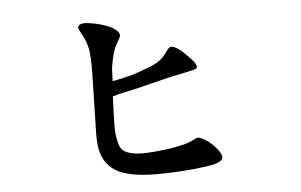

<svg xmlns="http://www.w3.org/2000/svg" viewBox="-44 -677 1089 695"><g transform="rotate(-5 500.0 -329.5)"><path d="M369 -395Q396 -400 417 -405Q438 -410 459 -417Q480 -424 503.5 -433Q527 -442 543 -453.5Q559 -465 570 -481.5Q581 -498 587.5 -500Q594 -502 606 -496Q620 -489 633 -476.5Q646 -464 658 -451.5Q670 -439 674 -430.5Q678 -422 677 -418Q675 -413 661.5 -409.5Q648 -406 621.5 -400.5Q595 -395 580.5 -392Q566 -389 471 -365L387 -346L365 -340Q364 -320 363 -293.5Q362 -267 361.5 -237Q361 -207 366 -184Q371 -154 383 -143.5Q395 -133 420 -128Q445 -123 494 -127Q530 -130 555 -134Q580 -138 601.5 -143Q623 -148 636 -155Q649 -162 656 -164Q664 -166 684 -154Q699 -145 712 -132Q725 -119 734 -105Q742 -92 740 -83Q738 -75 725.5 -69Q713 -63 686.5 -59Q660 -55 632 -52Q604 -49 559 -47Q492 -44 450 -47.5Q408 -51 377.5 -61.5Q347 -72 328 -92Q309 -112 300.5 -139.5Q292 -167 293 -215Q293 -231 295 -297Q297 -363 298 -428.5Q299 -494 293 -523Q287 -545 279 -562L266 -586Q260 -598 262 -602.5Q264 -607 270.5 -610Q277 -613 290 -613Q309 -611 325.5 -607.5Q342 -604 362.5 -597Q383 -590 396.5 -579Q410 -568 410 -558Q410 -554 406 -547L389 -516Q383 -502 376.5 -473.5Q370 -445 370 -423L369 -395Z"/></g></svg>

Font: ChillKai
Style: Regular
Weight: 400
Designer: ChillType
Foundry: 寒蝉字型
Version: Version 2.000